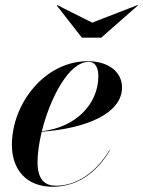

<svg xmlns="http://www.w3.org/2000/svg" viewBox="-20 -704 547 734"><path d="M332.5 -617.5 199 -684.5 197 -683 293 -560H367L507 -683L505.5 -684.5ZM123.5 -85C123.5 -118 129.5 -158.5 139.5 -200.5C306 -212.5 446.5 -268.5 446.5 -370C446.5 -426.5 398 -470 315 -470C152 -470 25.5 -309 25.5 -150C25.5 -57.5 79 10 181.5 10C285.5 10 357 -56 400 -129L398.5 -130C350 -49.5 277 6 194.5 6C153 6 123.5 -15 123.5 -85ZM319 -467.5C347.5 -467.5 356 -440 356 -413C356 -307 270 -216.5 140 -202.5C171.5 -328.5 242.5 -467.5 319 -467.5Z"/></svg>

Font: Bodoni* 96pt Medium
Style: Italic
Weight: 500
Italic angle: -13°
Version: Version 2.3